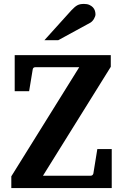

<svg xmlns="http://www.w3.org/2000/svg" viewBox="-20 -949 621 969"><path d="M37.1 0V-59.1L379.9 -609.9H159.2Q146.5 -609.9 145 -598.1L127 -488.8H54.2V-670.9H539.1V-611.8L196.8 -62H436Q448.2 -62 451.2 -73.2L471.2 -196.8H543.9V0ZM461.9 -876.5Q461.9 -871.6 459.7 -865.5Q457.5 -859.4 454.1 -853.5Q450.7 -847.7 445.8 -842.5Q440.9 -837.4 436 -834.5L273.9 -746.1H204.1L340.8 -897.5Q349.6 -906.7 356.7 -912.8Q363.8 -918.9 370.8 -922.6Q377.9 -926.3 385.7 -927.7Q393.6 -929.2 403.8 -929.2Q419.9 -929.2 430.9 -924.3Q441.9 -919.4 449 -911.9Q456.1 -904.3 459 -894.8Q461.9 -885.3 461.9 -876.5Z"/></svg>

Font: Charis SIL Afr
Style: Bold
Weight: 700
Foundry: SIL International
Version: Version 5.000